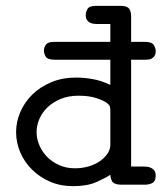

<svg xmlns="http://www.w3.org/2000/svg" viewBox="-20 -631 565 656"><path d="M35 -180Q35 -215 49.5 -248.5Q64 -282 90.5 -308Q117 -334 155 -350Q193 -366 240 -366Q266 -366 295.5 -361Q325 -356 357 -341V-427H166Q142 -427 136 -438Q130 -449 130 -457Q130 -469 137 -478.5Q144 -488 165 -488H357V-549H310Q305 -549 298.5 -550Q292 -551 286.5 -554Q281 -557 277 -563Q273 -569 273 -580Q273 -590 279 -600.5Q285 -611 308 -611H391Q414 -611 421 -601.5Q428 -592 428 -575V-488H475Q499 -488 505.5 -477Q512 -466 512 -457Q512 -446 508 -440Q504 -434 498.5 -431Q493 -428 486.5 -427.5Q480 -427 475 -427H428V-62H474Q478 -62 484.5 -61Q491 -60 497 -57Q503 -54 507.5 -48Q512 -42 512 -31Q512 -12 501 -6Q490 0 475 0H392Q368 -1 362.5 -12.5Q357 -24 357 -34Q341 -23 309.5 -9Q278 5 230 5Q186 5 150.5 -10.5Q115 -26 89 -52Q63 -78 49 -111Q35 -144 35 -180ZM105 -180Q105 -156 115 -133.5Q125 -111 142 -94Q159 -77 183 -66.5Q207 -56 236 -56Q261 -56 283 -62.5Q305 -69 321.5 -80.5Q338 -92 347.5 -106.5Q357 -121 357 -137V-246Q357 -258 356 -265Q355 -272 344 -280Q333 -288 308.5 -296Q284 -304 248 -304Q214 -304 187.5 -293Q161 -282 142.5 -264.5Q124 -247 114.5 -224.5Q105 -202 105 -180Z"/></svg>

Font: CMU Typewriter Custom
Style: Regular
Weight: 500
Monospace: yes
Version: Version 0.7.0